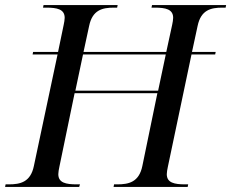

<svg xmlns="http://www.w3.org/2000/svg" viewBox="-39 -734 908 754"><path d="M-19 0H272L275 -10H262C220 -10 190 -16 190 -50C190 -56 192 -70 194 -78L254 -368H579L520 -82C507 -19 467 -10 422 -10H409L407 0H698L700 -10H688C646 -10 616 -16 616 -50C616 -56 618 -70 620 -78L713 -520H806L808 -530H715L737 -632C750 -695 789 -704 834 -704H847L849 -714H558L556 -704H569C611 -704 641 -698 641 -664C641 -658 639 -644 637 -636L614 -530H289L311 -632C324 -695 363 -704 408 -704H421L423 -714H132L130 -704H143C185 -704 215 -698 215 -664C215 -658 213 -644 211 -636L189 -530H91L89 -520H187L94 -82C81 -19 41 -10 -4 -10H-17ZM257 -378 287 -520H612L582 -378Z"/></svg>

Font: Noto Serif Display
Style: Italic
Weight: 400
Italic angle: -12°
Designer: Monotype Design Team
Foundry: Monotype Imaging Inc.
Version: Version 2.009